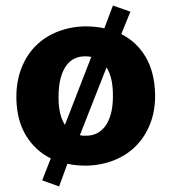

<svg xmlns="http://www.w3.org/2000/svg" viewBox="-20 -586 618 692"><path d="M387 -566 450 -544 417 -463Q472 -436 504.5 -381.5Q537 -327 539 -247Q540 -188 521.5 -140.5Q503 -93 469.5 -59.5Q436 -26 390 -8Q344 10 291 11Q273 11 256 9.5Q239 8 223 4L193 86L132 64L163 -15Q107 -43 74 -97Q41 -151 39 -229Q38 -290 56.5 -338.5Q75 -387 108.5 -420.5Q142 -454 188 -472Q234 -490 287 -491Q325 -491 356 -484ZM286 -383Q267 -383 250 -375.5Q233 -368 220 -351Q207 -334 199 -306Q191 -278 191 -236Q191 -201 197 -177Q203 -153 214 -136L309 -381Q304 -382 298 -382.5Q292 -383 286 -383ZM387 -240Q387 -276 381 -301Q375 -326 364 -343L268 -99Q274 -97 280.5 -97Q287 -97 293 -97Q311 -97 328 -105Q345 -113 358 -129.5Q371 -146 379 -173.5Q387 -201 387 -240Z"/></svg>

Font: Mukta ExtraBold
Style: Regular
Weight: 800
Designer: Girish Dalvi and Yashodeep Gholap
Foundry: Ek Type
Version: Version 2.538;PS 1.002;hotconv 16.6.51;makeotf.lib2.5.65220;